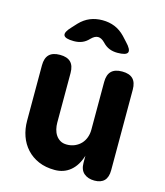

<svg xmlns="http://www.w3.org/2000/svg" viewBox="-117 -874 834 972"><g transform="rotate(15 300.0 -387.5)"><path d="M388 -235V-485Q388 -523 406.5 -541.5Q425 -560 463 -560Q501 -560 519.5 -541.5Q538 -523 538 -485V-63Q538 -26 520.5 -8Q503 10 469 10Q435 10 414 -8Q393 -26 393 -63V-100Q377 -47 343 -18.5Q309 10 261 10Q213 10 176 -6Q139 -22 113.5 -50Q88 -78 75 -115Q62 -152 62 -195V-485Q62 -523 80.5 -541.5Q99 -560 137 -560Q175 -560 193.5 -541.5Q212 -523 212 -485V-225Q212 -208 216 -191Q220 -174 229 -160.5Q238 -147 252 -138.5Q266 -130 287 -130Q310 -130 329 -138.5Q348 -147 361 -161Q374 -175 381 -194Q388 -213 388 -235ZM186 -645Q140 -645 133 -661Q126 -677 158 -710L181 -735Q206 -761 235.5 -773Q265 -785 300 -785Q335 -785 364.5 -773Q394 -761 419 -735L442 -710Q474 -677 467 -661Q460 -645 414 -645Q391 -645 372 -652.5Q353 -660 337 -677L335 -679Q317 -697 300 -697Q283 -697 265 -679L263 -677Q247 -660 228 -652.5Q209 -645 186 -645Z"/></g></svg>

Font: Maple Mono NL ExtraBold
Style: Regular
Weight: 800
Monospace: yes
Designer: subframe7536
Version: Version 7.000